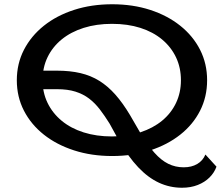

<svg xmlns="http://www.w3.org/2000/svg" viewBox="-20 -720 1053 902"><path d="M835 162Q778 162 727 138.5Q676 115 629.5 66Q583 17 539 -59L495 -139Q472 -176 449 -206Q426 -236 398.5 -257Q371 -278 334.5 -289.5Q298 -301 248 -301H162V-388H248Q309 -388 358 -376.5Q407 -365 447 -340Q487 -315 522 -275.5Q557 -236 591 -179L642 -91Q674 -38 705.5 -2.5Q737 33 770.5 49.5Q804 66 843 66Q880 66 906.5 50.5Q933 35 945 6L997 63Q987 91 964.5 113.5Q942 136 909 149Q876 162 835 162ZM507 13Q410 13 328 -13.5Q246 -40 186 -87.5Q126 -135 92.5 -200Q59 -265 59 -343Q59 -421 92.5 -486Q126 -551 186 -599Q246 -647 328 -673.5Q410 -700 507 -700Q604 -700 685.5 -673.5Q767 -647 827 -599Q887 -551 920 -486Q953 -421 953 -343Q953 -265 920 -200Q887 -135 827 -87.5Q767 -40 685.5 -13.5Q604 13 507 13ZM506 -79Q580 -79 639.5 -98.5Q699 -118 741.5 -153Q784 -188 807 -236.5Q830 -285 830 -343Q830 -402 807 -450.5Q784 -499 741.5 -534.5Q699 -570 639.5 -589Q580 -608 506 -608Q433 -608 373 -589Q313 -570 270 -535Q227 -500 203.5 -451.5Q180 -403 180 -343Q180 -285 203.5 -236.5Q227 -188 270 -152.5Q313 -117 373 -98Q433 -79 506 -79Z"/></svg>

Font: BioRhyme SemiExpanded Medium
Style: Regular
Weight: 500
Width: 6
Designer: Aoife Mooney
Foundry: Aoife Mooney Type
Version: Version 1.600;gftools[0.9.33]